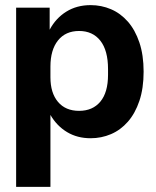

<svg xmlns="http://www.w3.org/2000/svg" viewBox="-20 -530 609 750"><path d="M43 -500H174V-414Q198 -459 239 -484.5Q280 -510 334 -510Q376 -510 413.5 -494Q451 -478 479.5 -445.5Q508 -413 524.5 -364Q541 -315 541 -250Q541 -185 524.5 -136Q508 -87 479.5 -54.5Q451 -22 413.5 -6Q376 10 334 10Q282 10 242 -14Q202 -38 177 -81V200H43ZM177 -228Q177 -167 206.5 -132Q236 -97 289 -97Q342 -97 372 -133Q402 -169 402 -238V-260Q402 -333 372 -371Q342 -409 289 -409Q236 -409 206.5 -372Q177 -335 177 -270Z"/></svg>

Font: CyStack Display
Style: Bold
Weight: 700
Designer: Weizhong Zhang
Foundry: 本地遙控
Version: Version 1.000;Glyphs 3.1.2 (3151)